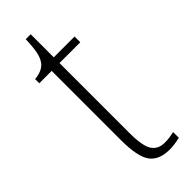

<svg xmlns="http://www.w3.org/2000/svg" viewBox="-226 -680 712 712"><g transform="rotate(-45 130.0 -323.5)"><path d="M183 10Q128 10 104 -23Q80 -56 80 -142V-506H15V-528Q54 -531 72 -553Q84 -568 89 -593Q94 -618 95 -657H121V-536H230V-506H121V-139Q121 -71 137.5 -46Q154 -21 188 -21Q202 -21 213 -22.5Q224 -24 238 -27V3Q225 6 210.5 8Q196 10 183 10Z"/></g></svg>

Font: Noto Serif Myanmar Condensed ExtraLight
Style: Regular
Weight: 200
Width: 3
Designer: Ben Mitchell and the Monotype Design Team
Foundry: Monotype Imaging Inc.
Version: Version 2.106; ttfautohint (v1.8.4.7-5d5b)